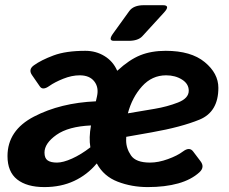

<svg xmlns="http://www.w3.org/2000/svg" viewBox="-20 -721 895 750"><path d="M425.3 -561.5Q400.9 -561.5 421.9 -590.3L484.9 -677.7Q501.5 -700.7 542 -700.7H616.2Q647 -700.7 620.6 -671.9L536.1 -579.6Q519.5 -561.5 482.4 -561.5ZM9.3 -111.3Q9.3 -211.9 112.8 -265.6Q216.3 -319.3 354.5 -325.2L358.9 -344.7Q366.7 -379.9 348.1 -403.3Q329.6 -426.8 291.5 -426.8Q260.3 -426.8 226.8 -413.3Q193.4 -399.9 172.9 -385.3Q147 -366.7 135.7 -383.3L105 -427.7Q89.8 -449.7 112.3 -465.8Q140.6 -486.3 189 -504.4Q237.3 -522.5 313.5 -522.5Q354.5 -522.5 387.9 -502.2Q421.4 -481.9 437.5 -445.3H439Q484.9 -487.8 527.8 -505.1Q570.8 -522.5 627.4 -522.5Q726.1 -522.5 779.5 -478.5Q833 -434.6 833 -377.9Q833 -284.2 759.8 -253.9Q688.5 -224.6 572.8 -204.1L473.1 -186.5Q472.7 -180.2 472.7 -172.9Q472.7 -141.6 491.7 -113.8Q510.7 -85.9 565.9 -85.9Q598.6 -85.9 635.7 -99.4Q672.9 -112.8 694.8 -129.4Q720.2 -148.4 734.4 -129.4L763.2 -91.3Q780.8 -68.4 759.3 -48.3Q727.5 -19 676.3 -4.6Q625 9.8 557.1 9.8Q494.6 9.8 439.9 -11.2Q385.3 -32.2 358.4 -82H357.4Q320.8 -38.1 269.5 -14.2Q218.3 9.8 153.3 9.8Q85 9.8 47.1 -20Q9.3 -49.8 9.3 -111.3ZM153.8 -125Q153.8 -103 166 -94.5Q178.2 -85.9 202.6 -85.9Q226.6 -85.9 261.5 -101.6Q296.4 -117.2 333 -145.5Q326.7 -182.6 335.4 -231Q247.1 -227.1 200.4 -194.1Q153.8 -161.1 153.8 -125ZM479.5 -278.3 584 -295.9Q633.3 -304.2 675.3 -320.6Q717.3 -336.9 717.3 -366.7Q717.3 -393.6 690.9 -410.2Q664.6 -426.8 628.9 -426.8Q573.7 -426.8 534.9 -383.8Q496.1 -340.8 479.5 -278.3Z"/></svg>

Font: Istok
Style: Bold Italic
Weight: 700
Italic angle: -13°
Designer: Andrey V. Panov
Foundry: Andrey V. Panov
Version: Version 1.0.3